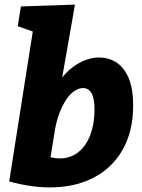

<svg xmlns="http://www.w3.org/2000/svg" viewBox="-20 -802 618 835"><path d="M20 -13 135 -744 194 -640 57 -688 71 -774 306 -782 239 -400 177 -291Q192 -376 228.5 -434Q265 -492 314 -522Q363 -552 412 -552Q451 -552 484.5 -531.5Q518 -511 538.5 -465Q559 -419 559 -342Q559 -232 514 -152Q469 -72 387.5 -29.5Q306 13 197 13Q114 13 20 -13ZM195 -89 163 -131Q184 -122 203 -117.5Q222 -113 239 -113Q287 -113 321 -140.5Q355 -168 373 -216Q391 -264 391 -324Q391 -375 378 -397Q365 -419 341 -419Q323 -419 304 -406.5Q285 -394 268.5 -369.5Q252 -345 238.5 -310Q225 -275 218 -231Z"/></svg>

Font: Bitter Thin ExtraBold
Style: Italic
Weight: 800
Italic angle: -9°
Version: Version 2.002